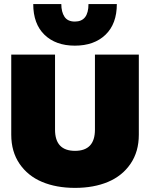

<svg xmlns="http://www.w3.org/2000/svg" viewBox="-20 -912 736 942"><path d="M347.2 -688Q253.4 -688 198.2 -741.5Q143.1 -794.9 143.1 -892.1H280.8Q280.8 -853.5 296.4 -829.8Q312 -806.2 347.2 -806.2Q414.1 -806.2 414.1 -892.1H553.2Q553.2 -794.9 497.6 -741.5Q441.9 -688 347.2 -688ZM35.2 -251V-644H250V-275.9Q250 -171.9 348.1 -171.9Q445.8 -171.9 445.8 -275.9V-644H661.1V-251Q661.1 -168 620.4 -108.4Q579.6 -48.8 509.8 -19.5Q439.9 9.8 348.1 9.8Q256.3 9.8 186.5 -19.5Q116.7 -48.8 75.9 -108.4Q35.2 -168 35.2 -251Z"/></svg>

Font: Kanit ExtraBold
Style: Regular
Weight: 800
Designer: Katatrad Team
Foundry: CadsonDemak
Version: Version 1.000;PS 001.000;hotconv 1.0.88;makeotf.lib2.5.64775